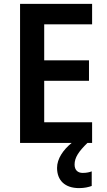

<svg xmlns="http://www.w3.org/2000/svg" viewBox="-20 -734 547 986"><path d="M363 111C363 75 384 44 429 0H453V-106H207V-319H437V-424H207V-609H453V-714H83V0H348C305 35 273 81 273 128C273 192 313 232 386 232C414 232 434 227 451 221V146C441 150 425 154 405 154C379 154 363 139 363 111Z"/></svg>

Font: Noto Sans Myanmar SemiCondensed SemiBold
Style: Regular
Weight: 600
Width: 4
Designer: Monotype Design Team
Foundry: Monotype Imaging Inc.
Version: Version 2.107